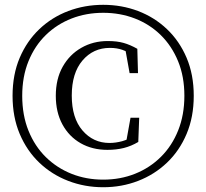

<svg xmlns="http://www.w3.org/2000/svg" viewBox="-20 -765 861 801"><path d="M410.6 16.1Q333.4 16.1 264.8 -10.3Q196.3 -36.6 144.2 -86.2Q92.1 -135.8 62.2 -206.4Q32.4 -276.9 32.4 -365.3Q32.4 -453.7 62.2 -523.9Q92.1 -594 144.2 -643.5Q196.3 -693 264.8 -719Q333.4 -744.9 410.6 -744.9Q487.8 -744.9 556.1 -719Q624.4 -693 676.5 -643.5Q728.7 -594 758.5 -523.9Q788.3 -453.7 788.3 -365.3Q788.3 -276.9 758.5 -206.4Q728.7 -135.8 676.5 -86.2Q624.4 -36.6 556.1 -10.3Q487.8 16.1 410.6 16.1ZM410.6 -15.6Q482.2 -15.6 543.7 -40.2Q605.2 -64.8 651.4 -110.7Q697.6 -156.5 723.4 -221.2Q749.2 -285.9 749.2 -365.3Q749.2 -445.5 723 -509.4Q696.8 -573.4 650.6 -618.7Q604.4 -664 542.9 -687.8Q481.4 -711.6 410.6 -711.6Q339.8 -711.6 278.7 -687.8Q217.6 -664 171.4 -619.1Q125.2 -574.2 98.9 -509.8Q72.7 -445.5 72.7 -365.3Q72.7 -284.3 98.9 -219.5Q125.2 -154.7 171.4 -109.4Q217.6 -64.1 278.7 -39.8Q339.8 -15.6 410.6 -15.6ZM428.2 -139.8Q365 -139.8 316.3 -167.6Q267.7 -195.4 240.2 -246.3Q212.8 -297.2 212.8 -365.3Q212.8 -435.4 241.4 -486.4Q270.1 -537.5 319.4 -565.6Q368.6 -593.8 429.3 -593.8Q467.9 -593.8 495.5 -586Q523.1 -578.2 552.9 -561.4L555.7 -459.8H520.7L501.3 -568.1L538 -530.5Q513.7 -549 490.5 -557.1Q467.4 -565.2 438.6 -565.2Q368.9 -565.2 324.2 -512.7Q279.4 -460.2 279.4 -366.3Q279.4 -272.6 324.2 -220.6Q368.9 -168.6 436.8 -168.6Q462.2 -168.6 489.5 -175.9Q516.9 -183.2 541.3 -201.8L505.5 -167.9L524.5 -273.8H560.7L556.9 -172.8Q527.4 -155.3 496.1 -147.5Q464.9 -139.8 428.2 -139.8Z"/></svg>

Font: Noto Serif TC
Style: Regular
Weight: 200
Designer: Ryoko NISHIZUKA 西塚涼子 (kana & ideographs); Frank Grießhammer (Latin, Greek & Cyrillic); Wenlong ZHANG 张文龙 (bopomofo); San
Foundry: Adobe
Version: Version 2.001;hotconv 1.1.0;makeotfexe 2.6.0